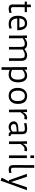

<svg xmlns="http://www.w3.org/2000/svg" viewBox="2454 -3292 1101 6048"><g transform="rotate(90 3004.0 -267.5)"><path d="M392.1 -17.1Q322.3 9.8 253.4 9.8Q185.5 8.8 154.3 -20Q119.1 -52.2 119.1 -127Q119.1 -131.8 119.1 -136.7Q119.1 -141.6 119.6 -147L122.1 -496.1H30.3L32.7 -564.9H125.5Q125.5 -646.5 119.6 -681.6L203.6 -695.3L207 -564.9H361.3V-496.1H205.6L203.6 -152.3Q201.7 -103 212.4 -87.4Q223.1 -71.8 236.6 -67.6Q250 -63.5 280 -63.5Q310.1 -63.5 377.4 -85.9Z M883.8 -17.1Q812 9.8 740.2 9.8Q593.8 9.8 528.8 -79.1Q475.6 -150.9 475.6 -286.6Q475.6 -422.4 536.4 -496.6Q597.2 -570.8 715.3 -571.8Q825.7 -571.8 881.3 -489.3Q932.1 -414.6 932.1 -278.3V-260.7H561.5Q569.8 -105 668 -72.3Q698.2 -62.5 747.3 -62.5Q796.4 -62.5 867.7 -89.4ZM844.2 -326.7Q838.4 -411.1 814 -452.6Q771.5 -522.5 666.5 -494.1Q608.4 -479 579.6 -418Q562.5 -381.8 561.5 -326.7Z M1101.1 0 1101.6 -165.5Q1101.6 -376.5 1100.1 -434.6L1098.1 -511.7Q1096.7 -556.6 1095.2 -564.9L1179.2 -569.3Q1178.7 -563.5 1178.5 -554Q1178.2 -544.4 1178.2 -530.3V-493.7L1215.3 -520Q1289.1 -571.8 1356.2 -571.8Q1423.3 -571.8 1463.1 -551Q1502.9 -530.3 1522.5 -486.3Q1528.8 -490.2 1559.8 -512Q1590.8 -533.7 1612.8 -544.9Q1664.6 -571.8 1713.4 -571.8Q1806.2 -571.8 1850.6 -529.1Q1895 -486.3 1897.5 -393.6V0H1814.5V-363.8Q1814.5 -439 1792.5 -468.8Q1770.5 -498 1716.8 -498Q1668.9 -498 1637.9 -485.8Q1606.9 -473.6 1585.4 -461.4L1538.6 -433.6L1537.1 -432.6Q1540.5 -416.5 1540.5 -393.6V0H1458V-363.8Q1458 -438.5 1436 -468.8Q1415 -498 1360.8 -498Q1313 -498 1282 -485.8Q1251 -473.6 1229.5 -461.4L1182.6 -433.6L1183.6 -389.2Q1184.6 -352.1 1184.6 -314V0Z M2322.3 10.3Q2257.3 10.3 2181.2 -23.9V233.9H2097.2Q2097.2 -474.6 2092.8 -564.9L2173.8 -571.8V-484.9Q2255.9 -569.3 2351.6 -571.8Q2506.8 -575.2 2554.7 -421.9Q2573.7 -361.3 2573.7 -292.7Q2573.7 -224.1 2559.3 -169.7Q2544.9 -115.2 2515.6 -75.2Q2452.1 10.3 2332 10.3Q2327.1 10.3 2322.3 10.3ZM2178.2 -417 2181.2 -302.7V-94.7Q2242.7 -69.8 2269 -65.9Q2352.5 -53.7 2391.1 -72.5Q2429.7 -91.3 2450.2 -122.1Q2488.3 -179.2 2487.3 -287.1Q2485.8 -437.5 2417 -483.4Q2392.1 -500 2359.4 -499.5Q2326.7 -499 2303.2 -492.7Q2279.8 -486.3 2260.5 -477.5Q2241.2 -468.8 2226.3 -458.3Q2211.4 -447.8 2200.9 -439Q2190.4 -430.2 2184.6 -423.8Q2178.7 -417.5 2178.2 -417Z M2747.6 -275.4Q2747.6 -345.7 2766.8 -401.6Q2786.1 -457.5 2820.8 -495.1Q2890.6 -571.8 3004.4 -571.8Q3126.5 -571.8 3190.4 -496.1Q3252.9 -421.9 3252.9 -280.3Q3252.9 -140.6 3177.7 -62Q3108.9 9.8 2997.6 9.8Q2880.9 9.8 2814.9 -63.5Q2747.6 -137.2 2747.6 -275.4ZM2998.5 -61Q3163.6 -61 3163.6 -280.3Q3160.6 -444.3 3073.7 -485.8Q3043 -500.5 3001.7 -500.5Q2960.4 -500.5 2929.2 -485.6Q2897.9 -470.7 2876.5 -442.4Q2833 -383.3 2834.2 -277.8Q2835.4 -172.4 2876.7 -116.7Q2918 -61 2998.5 -61Z M3514.2 -362.3Q3516.1 -325.2 3516.1 -268.6V0H3433.6Q3433.6 -518.1 3427.7 -564.9L3508.8 -571.8V-434.6Q3573.7 -571.8 3683.1 -571.8Q3720.7 -571.8 3745.1 -565.9L3727.1 -479Q3703.6 -490.7 3674.6 -491Q3645.5 -491.2 3621.6 -478Q3597.7 -464.8 3577.9 -445.3Q3558.1 -425.8 3542.5 -403.3Z M4267.6 4.4Q4251.5 9.8 4227.5 9.8Q4203.6 9.8 4188.2 4.4Q4172.9 -1 4161.6 -10.7Q4139.6 -29.3 4133.3 -60.1Q4106.9 -19.5 4038.6 1.5Q3977.1 20.5 3914.6 -1Q3847.2 -23.4 3817.4 -83.5Q3802.2 -113.8 3802.2 -150.1Q3802.2 -186.5 3816.4 -211.7Q3830.6 -236.8 3854 -252.9Q3897.9 -283.7 3971.7 -290Q4030.8 -295.9 4124.5 -298.3V-386.2Q4124.5 -448.2 4117.4 -463.9Q4110.4 -479.5 4100.6 -487.3Q4084 -500 4033.2 -500L4014.6 -499.5Q3938.5 -495.6 3866.7 -474.6L3853 -546.9Q3938.5 -571.8 4021 -571.8Q4138.7 -571.8 4175.3 -527.3Q4197.3 -500.5 4201.7 -461.4Q4206.1 -422.4 4206.5 -389.2V-110.4Q4206.5 -68.8 4214.1 -60.8Q4221.7 -52.7 4231.7 -52.7Q4241.7 -52.7 4262.2 -56.2ZM4124.5 -178.7Q4124.5 -213.4 4126.5 -242.7Q3955.1 -242.7 3910.6 -210Q3885.7 -192.4 3885.7 -155.3Q3885.7 -112.8 3914.6 -85.9Q3942.4 -60.1 3987.3 -60.1Q4073.7 -57.6 4124.5 -114.3Z M4514.6 -362.3Q4516.6 -325.2 4516.6 -268.6V0H4434.1Q4434.1 -518.1 4428.2 -564.9L4509.3 -571.8V-434.6Q4574.2 -571.8 4683.6 -571.8Q4721.2 -571.8 4745.6 -565.9L4727.5 -479Q4704.1 -490.7 4675 -491Q4646 -491.2 4622.1 -478Q4598.1 -464.8 4578.4 -445.3Q4558.6 -425.8 4543 -403.3Z M4875.5 -791H4958.5V-674.8H4875.5ZM4875.5 -564.9H4958.5V0H4875.5Z M5263.7 -152.3Q5260.7 -99.1 5277.8 -81.8Q5294.9 -64.5 5326.9 -64.5Q5358.9 -64.5 5419.4 -81.1L5435.1 -9.8Q5370.6 7.8 5332.3 9Q5293.9 10.3 5266.6 3.7Q5239.3 -2.9 5219.7 -20.5Q5177.7 -58.1 5179.7 -147L5180.7 -791L5264.6 -797.9Z M5456.1 -564.9H5547.4L5712.4 -65.4L5878.4 -564.9H5971.2L5670.4 263.2L5574.7 230.5Q5673.3 44.9 5695.3 0H5654.8Z"/></g></svg>

Font: Duru Sans
Style: Regular
Weight: 400
Designer: Onur Yazõcõgil
Foundry: Onur Yazõcõgil
Version: Version 1.001